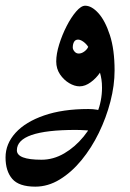

<svg xmlns="http://www.w3.org/2000/svg" viewBox="-31 -349 465 686"><path d="M284.2 -181.6Q277.3 -192.4 266.8 -200Q256.3 -207.5 248 -207.5Q238.3 -207.5 233.6 -199.5Q229 -191.4 229 -179.2Q229 -172.4 235.1 -165Q241.2 -157.7 250.5 -157.7Q260.3 -157.7 270.3 -165Q280.3 -172.4 284.2 -181.6ZM-11.2 213.4Q-11.2 165 24.4 125.7Q60.1 86.4 126.5 63.5Q192.9 40.5 284.7 40.5Q301.8 40.5 315.4 43Q329.1 45.4 338.4 48.8L309.1 119.6Q301.8 118.2 278.6 116.7Q255.4 115.2 239.3 115.2Q29.3 115.2 29.3 188Q29.3 221.7 117.2 221.7Q159.7 221.7 198.5 199Q237.3 176.3 267.8 138.9Q298.3 101.6 315.9 55.9Q333.5 10.3 333.5 -35.2Q333.5 -52.2 331.5 -64.9Q329.6 -77.6 326.2 -89.4Q313.5 -70.3 293.5 -55.4Q273.4 -40.5 253.4 -40.5Q235.4 -40.5 216.1 -52Q196.8 -63.5 183.3 -83.5Q169.9 -103.5 169.9 -129.4Q169.9 -156.2 180.4 -190.2Q190.9 -224.1 207 -255.6Q223.1 -287.1 241 -307.9Q258.8 -328.6 273.4 -328.6Q296.4 -328.6 320.6 -302Q344.7 -275.4 361.6 -223.6Q378.4 -171.9 378.4 -97.2Q378.4 -43.9 363.5 13.7Q348.6 71.3 322.3 125.5Q295.9 179.7 260.3 223.1Q224.6 266.6 182.6 292.2Q140.6 317.9 95.2 317.9Q36.6 317.9 12.7 290Q-11.2 262.2 -11.2 213.4Z"/></svg>

Font: Scheherazade New Medium
Style: Regular
Weight: 500
Designer: SIL International
Foundry: SIL International
Version: Version 4.000